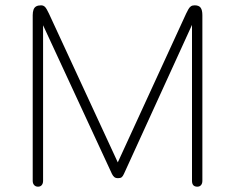

<svg xmlns="http://www.w3.org/2000/svg" viewBox="-20 -696 884 722"><path d="M103 -16V-639Q103 -651 106 -659.5Q109 -668 116 -672Q123 -676 135 -676Q142 -676 147 -672Q152 -668 156 -660.5Q160 -653 164 -645L437 -55H409L680 -645Q684 -653 688 -660.5Q692 -668 697.5 -672Q703 -676 712 -676Q728 -676 734.5 -667Q741 -658 741 -639V-16Q741 -6 736 0Q731 6 722 6Q712 6 707 0.5Q702 -5 702 -16V-655H726L446 -42Q442 -33 437.5 -29.5Q433 -26 424 -26Q415 -26 410 -30Q405 -34 401 -42L117 -655H142V-16Q142 -6 137 0Q132 6 123 6Q114 6 108.5 0Q103 -6 103 -16Z"/></svg>

Font: SN Pro Thin
Style: Regular
Weight: 200
Designer: Tobias Whetton
Foundry: Supernotes
Version: Version 1.003;Glyphs 3.3 (3324)